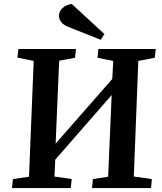

<svg xmlns="http://www.w3.org/2000/svg" viewBox="-20 -960 829 980"><path d="M550 -475 262 -145 258 -59 346 -46 341 0H41L46 -46L128 -58L152 -649L69 -666L74 -710H368L363 -665L282 -650L264 -227L553 -557L558 -649L478 -665L482 -710H775L770 -665L686 -649L663 -59L755 -46L751 0H450L454 -46L532 -58ZM513 -786 494 -757 328 -823Q303 -833 292 -848Q281 -863 281 -880Q281 -902 298.5 -918.5Q316 -935 346 -940Z"/></svg>

Font: Literata 36pt SemiBold
Style: Italic
Weight: 600
Italic angle: -2°
Designer: Latin by Veronika Burian and Jose Scaglione. Greek by Irene Vlachou. Cyrillic by Vera Evstafieva
Foundry: TypeTogether
Version: Version 3.002